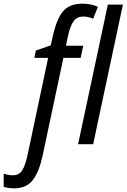

<svg xmlns="http://www.w3.org/2000/svg" viewBox="-138 -785 689 1045"><path d="M-118 232V160Q-91 169 -68 169Q-34 169 -17 142Q0 115 13 54L124 -470H49L57 -510L138 -538L150 -590Q171 -685 206.5 -725Q242 -765 311 -765Q358 -765 395 -748L369 -683Q342 -695 315 -695Q282 -695 263.5 -671Q245 -647 232 -589L221 -536H315L301 -470H207L94 62Q75 150 40.5 195Q6 240 -60 240Q-91 240 -118 232ZM449 -760H531L369 0H287Z"/></svg>

Font: Noto Sans UI Narrow
Style: Italic
Weight: 400
Width: 4
Italic angle: -12°
Designer: Monotype Design Team
Foundry: Monotype Imaging Inc.
Version: Version 1.001